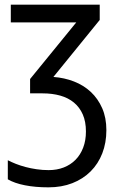

<svg xmlns="http://www.w3.org/2000/svg" viewBox="-20 -556 505 816"><path d="M207 -229Q253.4 -225.6 294.4 -209.7Q335.4 -193.8 366 -165.3Q396.5 -136.7 414.3 -96.2Q432.1 -55.7 432.1 -2.9Q432.1 50.8 414.8 95.5Q397.5 140.1 365.2 172.4Q333 204.6 287.6 222.4Q242.2 240.2 186 240.2Q129.9 240.2 85.7 231.4Q41.5 222.7 13.2 206.1V125Q28.3 132.8 47.4 140.4Q66.4 147.9 88.6 153.8Q110.8 159.7 135.7 163.3Q160.6 167 187 167Q221.7 167 250.7 155.8Q279.8 144.5 300.8 123.3Q321.8 102.1 333.5 71.5Q345.2 41 345.2 2.9Q345.2 -39.1 331.8 -69.6Q318.4 -100.1 294.2 -120.1Q270 -140.1 236.1 -149.7Q202.1 -159.2 161.1 -159.2H107.9V-220.2L304.2 -460.9H25.9V-536.1H403.8V-471.2Z"/></svg>

Font: Genotype
Style: Regular
Weight: 400
Foundry: Ascender Corporation
Version: Version 1.00